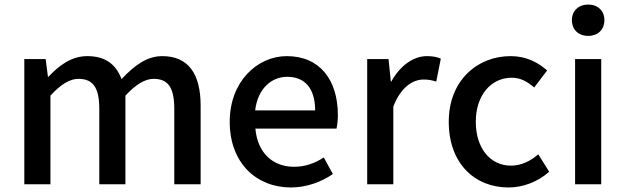

<svg xmlns="http://www.w3.org/2000/svg" viewBox="-20 -811 2752 845"><path d="M87 0H202V-390C247 -440 288 -464 325 -464C388 -464 417 -427 417 -332V0H532V-390C578 -440 619 -464 656 -464C719 -464 747 -427 747 -332V0H863V-346C863 -486 809 -564 694 -564C625 -564 570 -521 515 -463C491 -526 446 -564 364 -564C295 -564 241 -524 193 -473H191L181 -551H87Z M1260 14C1331 14 1395 -11 1445 -45L1405 -118C1365 -92 1323 -77 1274 -77C1179 -77 1113 -140 1104 -245H1461C1464 -259 1467 -281 1467 -304C1467 -459 1388 -564 1242 -564C1114 -564 991 -454 991 -275C991 -93 1109 14 1260 14ZM1103 -325C1114 -421 1175 -473 1244 -473C1324 -473 1367 -419 1367 -325Z M1596 0H1711V-342C1745 -430 1799 -461 1844 -461C1867 -461 1880 -458 1900 -452L1920 -553C1903 -560 1886 -564 1859 -564C1799 -564 1741 -522 1702 -452H1700L1690 -551H1596Z M2218 14C2281 14 2346 -10 2397 -55L2349 -132C2316 -103 2275 -82 2229 -82C2138 -82 2074 -158 2074 -275C2074 -391 2140 -469 2233 -469C2270 -469 2301 -452 2331 -426L2388 -501C2348 -536 2297 -564 2227 -564C2082 -564 1955 -458 1955 -275C1955 -92 2069 14 2218 14Z M2511 0H2626V-551H2511ZM2569 -653C2611 -653 2640 -680 2640 -723C2640 -763 2611 -791 2569 -791C2526 -791 2497 -763 2497 -723C2497 -680 2526 -653 2569 -653Z"/></svg>

Font: Noto Sans CJK SC Medium
Style: Regular
Weight: 500
Designer: Ryoko NISHIZUKA 西塚涼子 (kana, bopomofo & ideographs); Paul D. Hunt (Latin, Greek & Cyrillic); Sandoll Communications 산돌커뮤니
Foundry: Adobe
Version: Version 2.004;hotconv 1.0.118;makeotfexe 2.5.65603